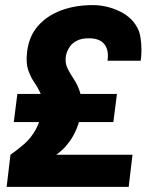

<svg xmlns="http://www.w3.org/2000/svg" viewBox="-20 -732 574 752"><path d="M6 0 21 -126Q50 -146 76 -169Q102 -192 120.5 -225.5Q139 -259 145 -307Q149 -342 139 -365Q129 -388 114.5 -409Q100 -430 90.5 -457.5Q81 -485 86 -528Q93 -589 128 -629.5Q163 -670 218.5 -691Q274 -712 343 -712Q399 -712 450 -687Q501 -662 522 -615Q528 -602 531 -580.5Q534 -559 534 -535.5Q534 -512 531 -494H401Q405 -520 399 -539.5Q393 -559 376 -570.5Q359 -582 328 -582Q299 -582 281 -572.5Q263 -563 254 -550Q245 -537 241.5 -526Q238 -515 238 -513Q234 -485 244.5 -464Q255 -443 269.5 -421.5Q284 -400 293.5 -370.5Q303 -341 297 -296Q293 -259 281 -230Q269 -201 254 -180Q239 -159 224.5 -145.5Q210 -132 200 -126H499L484 0ZM34 -254 48 -364H438L424 -254Z"/></svg>

Font: Inclusive Sans
Style: Bold Italic
Weight: 700
Italic angle: -7°
Designer: Olivia King
Foundry: Olivia King
Version: Version 2.004